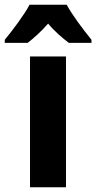

<svg xmlns="http://www.w3.org/2000/svg" viewBox="-65 -786 404 806"><path d="M215 -766H59C39 -727 -14 -656 -45 -619V-606H51C74 -624 106 -651 137 -687C166 -652 199 -625 224 -606H319V-619C281 -666 239 -722 215 -766ZM212 0V-549H61V0Z"/></svg>

Font: Noto Sans Sinhala UI Condensed ExtraBold
Style: Regular
Weight: 800
Width: 3
Designer: Jelle Bosma - Monotype Design Team
Foundry: Monotype Imaging Inc.
Version: Version 2.006